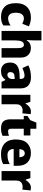

<svg xmlns="http://www.w3.org/2000/svg" viewBox="1404 -2204 810 3657"><g transform="rotate(90 1808.5 -375.0)"><path d="M299 10Q180 10 110 -57.5Q40 -125 40 -272Q40 -372 75.5 -435.5Q111 -499 173 -529Q235 -559 313 -559Q361 -559 404.5 -548Q448 -537 481 -520L432 -395Q404 -409 379.5 -417Q355 -425 328 -425Q281 -425 251.5 -387.5Q222 -350 222 -273Q222 -196 251.5 -160.5Q281 -125 328 -125Q363 -125 398.5 -137.5Q434 -150 465 -173V-35Q432 -12 392 -1Q352 10 299 10Z M749 -760V-627Q749 -577 746 -537.5Q743 -498 741 -480H750Q775 -523 810.5 -541Q846 -559 892 -559Q943 -559 985 -538Q1027 -517 1052 -472.5Q1077 -428 1077 -358V0H896V-311Q896 -426 834 -426Q785 -426 767 -380.5Q749 -335 749 -251V0H569V-760Z M1453 -560Q1552 -560 1607.5 -510.5Q1663 -461 1663 -364V0H1539L1504 -74H1500Q1467 -30 1430 -10Q1393 10 1329 10Q1261 10 1216 -33Q1171 -76 1171 -166Q1171 -254 1229 -296.5Q1287 -339 1396 -343L1483 -346V-362Q1483 -402 1466 -420Q1449 -438 1420 -438Q1389 -438 1351 -426.5Q1313 -415 1275 -398L1224 -510Q1269 -534 1326 -547Q1383 -560 1453 -560ZM1484 -250 1443 -248Q1393 -246 1373 -225.5Q1353 -205 1353 -170Q1353 -138 1367.5 -124.5Q1382 -111 1405 -111Q1437 -111 1460.5 -136.5Q1484 -162 1484 -206Z M2099 -559Q2114 -559 2130 -557.5Q2146 -556 2154 -554L2138 -396Q2128 -398 2114.5 -399.5Q2101 -401 2077 -401Q2054 -401 2028 -390.5Q2002 -380 1983.5 -353Q1965 -326 1965 -275V0H1785V-549H1919L1947 -459H1955Q1977 -500 2015.5 -529.5Q2054 -559 2099 -559Z M2480 -124Q2505 -124 2524.5 -129Q2544 -134 2566 -142V-18Q2538 -6 2505 2Q2472 10 2421 10Q2370 10 2332 -6.5Q2294 -23 2273 -63.5Q2252 -104 2252 -176V-423H2188V-493L2268 -547L2315 -663H2431V-549H2560V-423H2431V-182Q2431 -124 2480 -124Z M2893 -559Q3006 -559 3071.5 -495.5Q3137 -432 3137 -309V-231H2817Q2818 -177 2846.5 -145Q2875 -113 2930 -113Q2980 -113 3020.5 -123Q3061 -133 3104 -155V-30Q3066 -9 3021 0.5Q2976 10 2909 10Q2831 10 2769 -20Q2707 -50 2671.5 -112Q2636 -174 2636 -271Q2636 -417 2707 -488Q2778 -559 2893 -559ZM2898 -442Q2866 -442 2845 -417Q2824 -392 2820 -340H2975Q2974 -384 2955 -413Q2936 -442 2898 -442Z M3552 -559Q3567 -559 3583 -557.5Q3599 -556 3607 -554L3591 -396Q3581 -398 3567.5 -399.5Q3554 -401 3530 -401Q3507 -401 3481 -390.5Q3455 -380 3436.5 -353Q3418 -326 3418 -275V0H3238V-549H3372L3400 -459H3408Q3430 -500 3468.5 -529.5Q3507 -559 3552 -559Z"/></g></svg>

Font: Noto Sans Disp ExtBd
Style: Regular
Weight: 800
Designer: Monotype Design Team
Foundry: Monotype Imaging Inc.
Version: Version 2.000;GOOG;noto-source:20170915:90ef993387c0; ttfaut